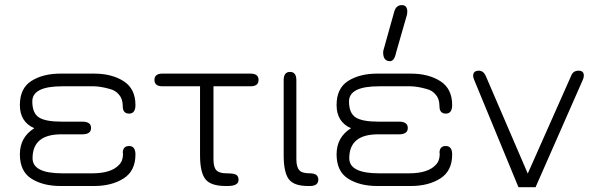

<svg xmlns="http://www.w3.org/2000/svg" viewBox="-20 -745 2385 769"><path d="M309.6 -207H225.6Q110.4 -207 110.4 -111.3Q110.4 -50.8 229.5 -50.8H349.6Q425.8 -50.8 457 -85Q472.7 -100.6 472.7 -128.9Q472.7 -129.9 472.7 -130.9Q472.7 -131.8 471.7 -131.8Q471.7 -160.2 497.1 -160.2Q522.5 -160.2 522.5 -126Q522.5 -60.5 475.1 -30.3Q427.7 0 356.4 0H222.7Q152.3 0 106 -29.3Q59.6 -58.6 59.6 -127Q59.6 -195.3 117.2 -231.4Q59.6 -256.8 59.6 -324.2Q59.6 -391.6 106 -420.9Q152.3 -450.2 222.7 -450.2H356.4Q427.7 -450.2 475.1 -419.9Q522.5 -389.6 522.5 -324.2Q522.5 -290 497.1 -290Q471.7 -290 471.7 -319.3Q471.7 -348.6 457 -365.2Q443.4 -382.8 419.9 -388.7Q381.8 -399.4 354.5 -399.4Q352.5 -399.4 349.6 -399.4H229.5Q109.4 -399.4 109.4 -338.9Q109.4 -292 135.7 -274.9Q162.1 -257.8 225.6 -257.8H309.6Q344.7 -257.8 344.7 -232.4Q344.7 -207 309.6 -207Z M835 -106.4Q835 -75.2 846.7 -63Q858.4 -50.8 886.7 -50.8Q915 -50.8 925.3 -45.4Q935.5 -40 935.5 -24.4Q935.5 0 891.6 0H883.8Q824.2 0 802.7 -27.3Q781.2 -54.7 781.2 -123V-399.4H630.9Q598.6 -399.4 598.6 -424.8Q598.6 -450.2 630.9 -450.2H983.4Q1015.6 -450.2 1015.6 -424.8Q1015.6 -399.4 983.4 -399.4H835Z M1220.7 0H1213.9Q1157.2 0 1136.7 -27.3Q1116.2 -54.7 1116.2 -123V-423.8Q1116.2 -457 1141.6 -457Q1167 -457 1167 -423.8V-107.4Q1167 -76.2 1178.7 -63.5Q1188.5 -50.8 1221.7 -50.8Q1254.9 -50.8 1254.9 -25.4Q1254.9 0 1220.7 0Z M1542 -500Q1514.6 -500 1514.6 -535.2Q1514.6 -541 1516.6 -546.9L1559.6 -700.2Q1567.4 -724.6 1589.4 -724.6Q1611.3 -724.6 1611.3 -698.2Q1611.3 -691.4 1610.4 -687.5L1566.4 -534.2Q1559.6 -500 1542 -500ZM1578.1 -207H1494.1Q1378.9 -207 1378.9 -111.3Q1378.9 -50.8 1498 -50.8H1618.2Q1694.3 -50.8 1725.6 -85Q1741.2 -100.6 1741.2 -128.9Q1741.2 -129.9 1741.2 -130.9Q1741.2 -131.8 1740.2 -131.8Q1740.2 -160.2 1765.6 -160.2Q1791 -160.2 1791 -126Q1791 -60.5 1743.7 -30.3Q1696.3 0 1625 0H1491.2Q1420.9 0 1374.5 -29.3Q1328.1 -58.6 1328.1 -127Q1328.1 -195.3 1385.7 -231.4Q1328.1 -256.8 1328.1 -324.2Q1328.1 -391.6 1374.5 -420.9Q1420.9 -450.2 1491.2 -450.2H1625Q1696.3 -450.2 1743.7 -419.9Q1791 -389.6 1791 -324.2Q1791 -290 1765.6 -290Q1740.2 -290 1740.2 -319.3Q1740.2 -348.6 1725.6 -365.2Q1711.9 -382.8 1688.5 -388.7Q1650.4 -399.4 1623 -399.4Q1621.1 -399.4 1618.2 -399.4H1498Q1377.9 -399.4 1377.9 -338.9Q1377.9 -292 1404.3 -274.9Q1430.7 -257.8 1494.1 -257.8H1578.1Q1613.3 -257.8 1613.3 -232.4Q1613.3 -207 1578.1 -207Z M2093.8 -49.8 2267.6 -441.4Q2275.4 -461.9 2296.9 -461.9Q2318.4 -461.9 2318.4 -442.4Q2318.4 -434.6 2314.5 -425.8L2125 4.9H2056.6L1878.9 -425.8Q1875 -434.6 1875 -441.4Q1875 -461.9 1898.4 -461.9Q1916 -461.9 1925.8 -440.4Z"/></svg>

Font: Jura
Style: Book
Weight: 400
Version: Version 2.5